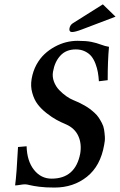

<svg xmlns="http://www.w3.org/2000/svg" viewBox="-20 -844 546 874"><path d="M476.1 -630.9Q470.2 -566.9 470.2 -479L430.2 -474.1Q428.7 -496.6 425.5 -514.9Q422.4 -533.2 414.8 -553.5Q407.2 -573.7 396.2 -587.4Q385.3 -601.1 366.9 -610.1Q348.6 -619.1 325.2 -619.1Q280.8 -619.1 254.9 -590.8Q229 -563 221.2 -517.1Q217.3 -494.6 225.6 -472.4Q233.9 -450.2 249.8 -433.8Q265.6 -417.5 282 -406Q298.3 -394.5 314 -388.2Q327.6 -382.8 339.4 -377.2Q351.1 -371.6 364.5 -364Q377.9 -356.4 388.4 -348.6Q398.9 -340.8 410.4 -330.3Q421.9 -319.8 429.2 -308.8Q436.5 -297.9 443.8 -283.9Q451.2 -270 453.6 -255.1Q456.1 -240.2 457.3 -221.9Q458.5 -203.6 454.1 -184.1Q437.5 -88.4 375.7 -39.3Q314 9.8 228 9.8Q187 9.8 158.7 6.1Q130.4 2.4 116.2 -1.2Q102.1 -4.9 94.2 -4.9Q84.5 -4.9 70.8 -2.4Q57.1 0 48.8 0Q55.7 -50.8 62 -174.8L101.1 -178.2Q103 -110.8 134.8 -70.8Q166.5 -30.8 214.8 -30.8Q323.2 -30.8 345.2 -145Q352.5 -189.9 336.4 -225.1Q320.3 -260.3 280.8 -277.8Q257.3 -287.6 237.1 -298.6Q216.8 -309.6 192.1 -328.9Q167.5 -348.1 151.4 -369.4Q135.3 -390.6 127 -420.9Q118.2 -451.2 124 -484.9Q129.9 -519.5 145.5 -548.8Q161.6 -578.1 182.9 -597.9Q204.1 -617.7 230 -631.6Q255.9 -645.5 281.7 -651.9Q307.6 -658.2 333 -658.2Q372.6 -658.2 396.2 -653.3Q419.9 -648.4 439 -641.1Q458 -633.8 476.1 -630.9ZM448.2 -824.2 505.9 -768.1 353 -710Q322.3 -698.2 308.1 -698.2Q295.9 -698.2 295.9 -710V-712.9Q298.3 -729.5 311 -737.8Z"/></svg>

Font: Linux Libertine G
Style: Semibold Italic
Weight: 600
Italic angle: -11.5°
Designer: Philipp H. Poll
Foundry: Philipp H. Poll
Version: Version 5.1.1